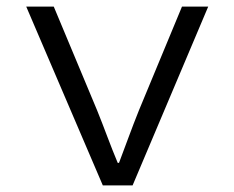

<svg xmlns="http://www.w3.org/2000/svg" viewBox="-20 -559 707 579"><path d="M290 0 59.1 -539.1H142.1L272.9 -226.1Q289.6 -184.6 304.4 -145Q319.3 -105.5 335 -67.9H338.9Q353 -105.5 367.7 -145Q382.3 -184.6 398.9 -226.1L528.8 -539.1H607.9L379.9 0Z"/></svg>

Font: Shanggu Mono N
Style: Regular
Weight: 350
Designer: GuiWonder
Version: Version 1.021